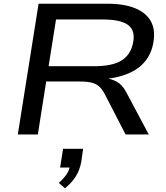

<svg xmlns="http://www.w3.org/2000/svg" viewBox="-20 -725 896 1035"><path d="M76 0 188 -705H557Q650 -705 710 -680Q770 -655 795 -607Q820 -559 805 -486Q792 -426 754 -385Q716 -344 654 -322Q592 -300 510 -296L517 -304H542Q581 -301 610.5 -284Q640 -267 660 -229L782 0H657L543 -221Q529 -247 512 -261Q495 -275 469.5 -280.5Q444 -286 402 -286H229L184 0ZM242 -368H486Q585 -368 634.5 -398.5Q684 -429 697 -493Q711 -559 671.5 -589.5Q632 -620 533 -620H282ZM330 290 297 261Q325 236 340 213Q355 190 358 163L375 178H304L320 77H428L418 148Q410 192 388.5 226Q367 260 330 290Z"/></svg>

Font: Nunito Sans 10pt Expanded Medium
Style: Italic
Weight: 500
Width: 7
Italic angle: -9°
Designer: Vernon Adams
Foundry: Vernon Adams
Version: Version 3.101;gftools[0.9.27]